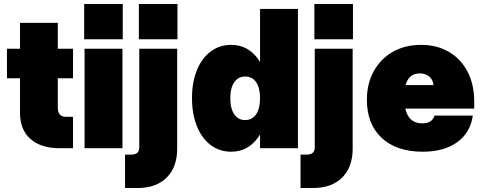

<svg xmlns="http://www.w3.org/2000/svg" viewBox="-20 -745 2431 965"><path d="M347 -158V0H279.5Q186 0 133.2 -46.5Q80.5 -93 80.5 -177.5V-351.5H15V-500H80.5V-630H270.5V-500H347V-351.5H270.5V-204Q270.5 -158 310.5 -158Z M403 -725H597V-547.5H403ZM405 -500H595.5V0H405Z M678 -725H872V-547.5H678ZM608.5 32H640Q680 32 680 -4V-500H870.5V2Q870.5 95 817.8 147.5Q765 200 671 200H608.5Z M1477.5 -700V0H1287V-69Q1262.5 -28 1225.8 -5.2Q1189 17.5 1142.5 17.5Q1083.5 17.5 1039 -16Q994.5 -49.5 969.8 -110.2Q945 -171 945 -252Q945 -332.5 969.8 -392.8Q994.5 -453 1039 -486.2Q1083.5 -519.5 1142.5 -519.5Q1189 -519.5 1225.8 -497Q1262.5 -474.5 1287 -433.5V-700ZM1137.5 -252Q1137.5 -199 1157.5 -170.2Q1177.5 -141.5 1212 -141.5Q1247.5 -141.5 1267.2 -170.2Q1287 -199 1287 -252Q1287 -303.5 1267.2 -332Q1247.5 -360.5 1212 -360.5Q1177.5 -360.5 1157.5 -332Q1137.5 -303.5 1137.5 -252Z M1560 -725H1754V-547.5H1560ZM1490.5 32H1522Q1562 32 1562 -4V-500H1752.5V2Q1752.5 95 1699.8 147.5Q1647 200 1553 200H1490.5Z M1824 -243Q1824 -325 1858.5 -387.2Q1893 -449.5 1954.2 -484.5Q2015.5 -519.5 2096.5 -519.5Q2174.5 -519.5 2234.8 -485Q2295 -450.5 2329.2 -386.2Q2363.5 -322 2363.5 -232.5V-199H2017Q2034 -125 2102 -125Q2152 -125 2164 -164H2356.5Q2344 -78 2277.8 -30.2Q2211.5 17.5 2104 17.5Q1973 17.5 1898.5 -51.8Q1824 -121 1824 -243ZM2089.5 -376Q2035 -376 2018.5 -317.5H2159Q2156 -344.5 2137.2 -360.2Q2118.5 -376 2089.5 -376Z"/></svg>

Font: Overused Grotesk Black
Style: Regular
Weight: 900
Version: Version 0.004